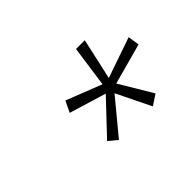

<svg xmlns="http://www.w3.org/2000/svg" viewBox="-69 -880 712 712"><g transform="rotate(-45 287.5 -524.0)"><path d="M527 -593 368 -538 404 -700H358L335 -538L195 -593L174 -549L319 -505L198 -377L232 -349L343 -483L409 -348L450 -375L373 -504L534 -548Z"/></g></svg>

Font: Jost Light
Style: Italic
Weight: 300
Italic angle: -5°
Version: Version 3.710